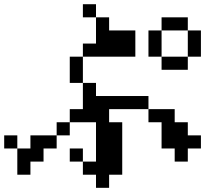

<svg xmlns="http://www.w3.org/2000/svg" viewBox="-20 -817 1040 915"><path d="M687.5 -546.9V-671.9H750V-734.4H875V-671.9H937.5V-546.9H875V-671.9H750V-546.9H875V-484.4H750V-546.9ZM312.5 -421.9V-546.9H375V-609.4H437.5V-734.4H500V-671.9H625V-546.9H375V-421.9ZM312.5 -46.9V-109.4H375V-46.9ZM0 -109.4V-171.9H62.5V-109.4ZM437.5 -734.4H375V-796.9H437.5ZM687.5 -296.9H500V-234.4H562.5V15.6H500V78.1H437.5V15.6H375V-46.9H437.5V-234.4H312.5V-296.9H375V-421.9H437.5V-359.4H687.5ZM687.5 -296.9H812.5V-234.4H875V-171.9H937.5V-109.4H875V-46.9H812.5V-109.4H750V-234.4H687.5ZM312.5 -234.4V-171.9H250V-109.4H187.5V-46.9H125V15.6H62.5V-109.4H125V-171.9H250V-234.4Z"/></svg>

Font: KH Dot Dougenzaka 16
Style: Regular
Weight: 400
Designer: Original version for X68000 by Keitarou Hiraki (http://hp.vector.co.jp/authors/VA000874/) / TrueType conversion by Homem
Version: Version 1.00.20150527